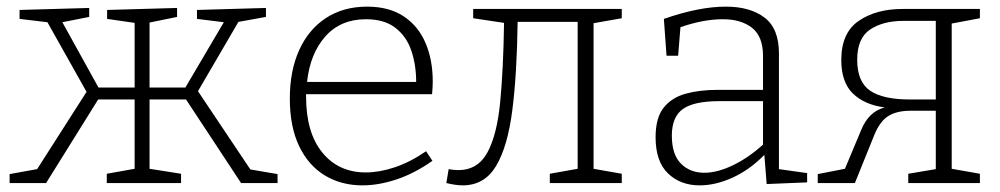

<svg xmlns="http://www.w3.org/2000/svg" viewBox="-20 -552 3016 579"><path d="M9 0V-27L92 -42L241 -275L123 -485L39 -495V-522L249 -528V-501L168 -485L277 -288H386V-483L303 -495V-522L514 -528V-501L431 -484V-288H539L655 -485L574 -495V-522L782 -528V-501L699 -486L577 -277L735 -41L817 -27V0H707L541 -252H431V-43L526 -28V0H302V-28L386 -43V-252H276L119 0Z M1073 7Q1009 7 959.5 -23Q910 -53 882 -111.5Q854 -170 854 -255Q854 -339 882.5 -401.5Q911 -464 963.5 -498Q1016 -532 1087 -532Q1153 -532 1197 -503Q1241 -474 1263 -423Q1285 -372 1285 -306Q1285 -298 1284.5 -289.5Q1284 -281 1283 -268H903Q903 -265 903 -261Q903 -152 952 -92Q1001 -32 1083 -32Q1124 -32 1170.5 -47.5Q1217 -63 1265 -96L1284 -67Q1230 -29 1176 -11Q1122 7 1073 7ZM1084 -494Q1007 -494 961 -442Q915 -390 906 -305H1235Q1235 -356 1220.5 -399Q1206 -442 1172.5 -468Q1139 -494 1084 -494Z M1375 7Q1355 7 1326 0L1333 -42Q1347 -39 1362 -39Q1421 -39 1450 -92.5Q1479 -146 1488.5 -245.5Q1498 -345 1500 -483L1407 -497V-525H1855V-497L1770 -482V-43L1855 -28V0H1638V-28L1722 -43V-486H1541Q1539 -330 1525 -220Q1511 -110 1476 -51.5Q1441 7 1375 7Z M2292 3 2285 -85Q2241 -40 2189.5 -16.5Q2138 7 2090 7Q2032 7 1994.5 -29Q1957 -65 1957 -138Q1957 -197 1981.5 -227.5Q2006 -258 2048 -269.5Q2090 -281 2143 -281H2281V-383Q2281 -442 2248 -468Q2215 -494 2160 -494Q2101 -494 2032 -470L2025 -384H1990L1982 -495Q2088 -532 2169 -532Q2242 -532 2285.5 -499Q2329 -466 2329 -391V-42L2414 -30V-2ZM2006 -143Q2006 -86 2033.5 -58.5Q2061 -31 2104 -31Q2143 -31 2190 -53.5Q2237 -76 2281 -116V-247H2150Q2072 -247 2039 -223Q2006 -199 2006 -143Z M2446 0V-27L2528 -43L2577 -160Q2600 -216 2648 -228Q2587 -236 2552 -270Q2517 -304 2517 -371Q2517 -453 2569.5 -489Q2622 -525 2702 -525H2935V-497L2850 -481V-43L2935 -28V0H2719V-28L2802 -42V-218H2725Q2685 -218 2659.5 -202.5Q2634 -187 2617 -146L2558 0ZM2724 -252H2802V-489H2704Q2643 -489 2604 -463Q2565 -437 2565 -372Q2565 -305 2604 -278.5Q2643 -252 2724 -252Z"/></svg>

Font: Bitter Light
Style: Regular
Weight: 300
Designer: Sol Matas, and Bitter project Authors
Foundry: Sol Matas
Version: Version 2.001